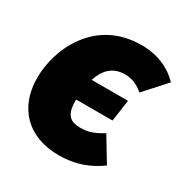

<svg xmlns="http://www.w3.org/2000/svg" viewBox="-137 -670 781 805"><g transform="rotate(30 253.5 -267.0)"><path d="M274 -125C228 -125 199 -140 199 -212V-219H375L390 -323H214C230 -373 262 -413 324 -413C358 -413 386 -401 414 -377L507 -480C462 -527 400 -554 324 -554C99 -554 12 -355 12 -217C12 -74 101 20 252 20C334 20 395 -5 449 -44L379 -160C342 -137 313 -125 274 -125Z"/></g></svg>

Font: Fira Sans Heavy
Style: Italic
Weight: 900
Italic angle: -8°
Designer: bBox Type GmbH & Carrois Corporate GbR & Edenspiekermann AG
Foundry: bBox Type GmbH & Carrois Corporate GbR & Edenspiekermann AG
Version: Version 4.301;PS 004.301;hotconv 1.0.88;makeotf.lib2.5.64775